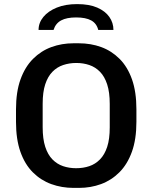

<svg xmlns="http://www.w3.org/2000/svg" viewBox="-20 -906 742 936"><path d="M339 10Q281 10 230 -8.5Q179 -27 140 -66Q101 -105 79.5 -166Q58 -227 58 -312V-373Q58 -458 80 -519Q102 -580 141 -619Q180 -658 230.5 -676.5Q281 -695 338 -695H364Q423 -695 473.5 -676.5Q524 -658 563 -619Q602 -580 623.5 -519Q645 -458 645 -373V-312Q645 -227 623 -166Q601 -105 562 -66Q523 -27 472.5 -8.5Q422 10 365 10ZM351 -86Q386 -86 415.5 -96Q445 -106 467.5 -129Q490 -152 502.5 -190Q515 -228 515 -285V-399Q515 -456 502.5 -494.5Q490 -533 467.5 -556Q445 -579 415.5 -589Q386 -599 352 -599Q318 -599 288 -589Q258 -579 235.5 -556Q213 -533 200.5 -495Q188 -457 188 -400V-286Q188 -229 200.5 -190.5Q213 -152 235.5 -129Q258 -106 287.5 -96Q317 -86 351 -86ZM168 -760Q168 -795 191.5 -823.5Q215 -852 257 -869Q299 -886 356 -886Q415 -886 454 -869Q493 -852 513 -823.5Q533 -795 533 -760H459Q451 -792 424.5 -806.5Q398 -821 351 -821Q305 -821 278 -806.5Q251 -792 241 -760Z"/></svg>

Font: Chivo Medium
Style: Regular
Weight: 500
Designer: Hector Gatti
Foundry: Omnibus-Type
Version: Version 2.002